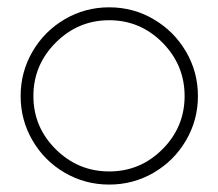

<svg xmlns="http://www.w3.org/2000/svg" viewBox="-20 -493 593 522"><path d="M131.6 -377.2Q70.8 -316.4 70.8 -231.9Q70.8 -147.5 131.6 -87.2Q192.4 -26.9 276.9 -26.9Q361.3 -26.9 421.6 -87.2Q481.9 -147.5 481.9 -231.9Q481.9 -316.4 421.6 -377.2Q361.3 -438 276.9 -438Q192.4 -438 131.6 -377.2ZM156 -440.7Q211.4 -473.1 276.9 -473.1Q342.3 -473.1 397.7 -440.7Q453.1 -408.2 485.6 -352.8Q518.1 -297.4 518.1 -231.9Q518.1 -166.5 485.6 -111.1Q453.1 -55.7 397.7 -23.4Q342.3 8.8 276.9 8.8Q211.4 8.8 156 -23.4Q100.6 -55.7 68.4 -111.1Q36.1 -166.5 36.1 -231.9Q36.1 -297.4 68.4 -352.8Q100.6 -408.2 156 -440.7Z"/></svg>

Font: Rawengulk
Style: Regular
Weight: 400
Version: Version 0.92